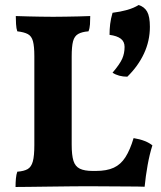

<svg xmlns="http://www.w3.org/2000/svg" viewBox="-20 -743 642 766"><path d="M362 -61Q406 -61 434 -74Q462 -87 480.5 -116Q499 -145 513 -192Q538 -188 557 -180.5Q576 -173 588 -163Q577 -129 569 -84.5Q561 -40 557 2Q532 1 493.5 1Q455 1 411 0.5Q367 0 328 0Q301 0 260 0.5Q219 1 176 1.5Q133 2 96.5 2.5Q60 3 42 3Q42 -15 43.5 -31Q45 -47 49 -58Q76 -60 90.5 -68.5Q105 -77 111 -99Q117 -121 117 -164V-519Q117 -558 111.5 -578.5Q106 -599 91 -607Q76 -615 49 -618Q45 -629 44 -647Q43 -665 43 -679Q69 -678 93 -677.5Q117 -677 141.5 -676.5Q166 -676 192 -676Q215 -676 241.5 -676.5Q268 -677 294 -677.5Q320 -678 340 -679Q340 -662 339 -646Q338 -630 333 -618Q307 -616 292 -607.5Q277 -599 271.5 -578.5Q266 -558 266 -517V-166Q266 -124 273 -101.5Q280 -79 298.5 -70Q317 -61 350 -61ZM533 -723Q556 -716 567 -696.5Q578 -677 578 -636Q578 -580 554.5 -529.5Q531 -479 488 -437Q471 -437 456 -441Q441 -445 429 -453Q458 -487 467.5 -508.5Q477 -530 477 -556Q477 -577 462 -588.5Q447 -600 417 -604Q417 -626 419.5 -647Q422 -668 429 -692Q461 -696 487.5 -703.5Q514 -711 533 -723Z"/></svg>

Font: Vollkorn
Style: Bold
Weight: 700
Designer: Friedrich Althausen
Foundry: Friedrich Althausen
Version: Version 5.000